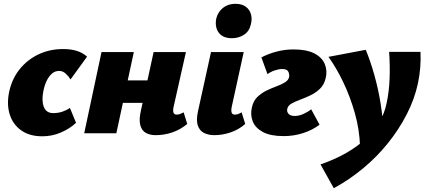

<svg xmlns="http://www.w3.org/2000/svg" viewBox="-20 -701 2247 1010"><path d="M203 16Q136 16 92.5 -14.5Q49 -45 32 -96.5Q15 -148 27 -212Q41 -283 81.5 -334.5Q122 -386 181.5 -414.5Q241 -443 312 -443Q354 -443 385 -433Q416 -423 438 -403L351 -283Q341 -300 325.5 -314Q310 -328 291 -328Q270 -328 253.5 -314Q237 -300 225.5 -276Q214 -252 208 -221Q198 -172 210.5 -139Q223 -106 260 -106Q286 -106 308 -113.5Q330 -121 348 -133L380 -55Q347 -24 300.5 -4Q254 16 203 16Z M798 10Q770 10 748 -1.5Q726 -13 718 -42.5Q710 -72 722 -123L788 -427H958L893 -138Q889 -120 892.5 -109Q896 -98 910 -98Q916 -98 924.5 -100.5Q933 -103 946 -110L965 -49Q929 -19 886.5 -4.5Q844 10 798 10ZM423 0 514 -427H684L592 0ZM542 -160 567 -278H831L805 -160Z M1107 10Q1077 10 1053.5 -1.5Q1030 -13 1020.5 -41Q1011 -69 1022 -118L1090 -427H1262L1199 -139Q1195 -120 1198.5 -109Q1202 -98 1215 -98Q1222 -98 1230.5 -100.5Q1239 -103 1251 -110L1270 -49Q1236 -19 1193 -4.5Q1150 10 1107 10ZM1200 -500Q1165 -500 1145 -515Q1125 -530 1118.5 -554Q1112 -578 1118 -605Q1127 -639 1153.5 -660Q1180 -681 1218 -681Q1252 -681 1272.5 -666Q1293 -651 1300 -626.5Q1307 -602 1300 -574Q1292 -537 1264 -518.5Q1236 -500 1200 -500Z M1472 15Q1403 15 1363 -6.5Q1323 -28 1309.5 -62.5Q1296 -97 1305 -136Q1313 -171 1334.5 -191.5Q1356 -212 1383 -225Q1410 -238 1436 -247.5Q1462 -257 1480 -268.5Q1498 -280 1501 -297Q1503 -312 1496 -325Q1489 -338 1464 -338Q1447 -338 1425 -330.5Q1403 -323 1387 -311L1355 -399Q1391 -418 1434.5 -429.5Q1478 -441 1524 -441Q1593 -441 1633.5 -420Q1674 -399 1688.5 -364Q1703 -329 1693 -289Q1685 -255 1663 -234Q1641 -213 1614 -200Q1587 -187 1560 -177Q1533 -167 1514 -156.5Q1495 -146 1491 -128Q1488 -114 1497.5 -102.5Q1507 -91 1531 -91Q1552 -91 1576 -101.5Q1600 -112 1617 -126L1661 -45Q1624 -17 1575 -1Q1526 15 1472 15Z M1736 289 1666 164Q1741 138 1800.5 104Q1860 70 1903.5 29.5Q1947 -11 1975 -58Q2003 -105 2014 -159Q2027 -221 2029.5 -288Q2032 -355 2027 -428H2192Q2194 -386 2190.5 -344Q2187 -302 2178 -260Q2160 -178 2119 -98.5Q2078 -19 2020 53Q1962 125 1889.5 185Q1817 245 1736 289ZM1874 69Q1871 -20 1846.5 -106.5Q1822 -193 1785.5 -269Q1749 -345 1708 -402L1904 -439Q1929 -379 1949.5 -305.5Q1970 -232 1982.5 -154.5Q1995 -77 1996 -3Z"/></svg>

Font: Ysabeau Office Black
Style: Italic
Weight: 900
Italic angle: -12°
Designer: Christian Thalmann (Catharsis Fonts)
Version: Version 2.001;gftools[0.9.30]; featfreeze: tnum,lnum,ss02